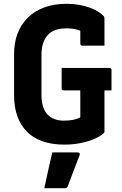

<svg xmlns="http://www.w3.org/2000/svg" viewBox="-20 -740 640 1009"><path d="M304 -383H554Q559 -383 561 -381.5Q563 -380 564.5 -378Q566 -376 566 -372V-265H316Q312 -265 310 -265.5Q308 -266 306.5 -267.5Q305 -269 304.5 -271Q304 -273 304 -276Q304 -303 304 -329.5Q304 -356 304 -383ZM330 -720Q366 -720 396.5 -714.5Q427 -709 451.5 -700Q476 -691 494 -680Q512 -669 523 -657Q527 -654 528 -650Q529 -646 529 -640Q529 -621 529 -596.5Q529 -572 529 -547.5Q529 -523 529 -500Q500 -500 471 -500Q442 -500 413 -500Q408 -500 405 -503Q402 -506 402 -511Q402 -524 402 -537.5Q402 -551 402 -567.5Q402 -584 402 -606L430 -563Q406 -579 382.5 -585Q359 -591 328 -591Q298 -591 273.5 -583Q249 -575 232.5 -557.5Q216 -540 207 -514Q198 -488 198 -452V-239Q198 -205 206.5 -179Q215 -153 231 -137Q247 -121 268 -113.5Q289 -106 315 -106Q344 -106 363 -110Q382 -114 392 -118.5Q402 -123 402 -123Q402 -155 402 -186Q402 -217 402 -247.5Q402 -278 402 -307H534L529 -283Q529 -231 529 -169Q529 -107 529 -49Q529 -47 528.5 -45Q528 -43 526 -41Q511 -26 479 -11.5Q447 3 405.5 11.5Q364 20 318 20Q252 20 202 2Q152 -16 119.5 -50Q87 -84 70.5 -131.5Q54 -179 54 -238V-456Q54 -515 72 -563Q90 -611 125.5 -646.5Q161 -682 212.5 -701Q264 -720 330 -720ZM255 61Q278 61 299.5 61Q321 61 343.5 61Q366 61 388 61Q394 61 397.5 64.5Q401 68 399 74Q388 103 377.5 129.5Q367 156 357.5 182Q348 208 336 239Q335 243 331.5 246Q328 249 321 249Q301 249 273 249Q245 249 213 249Q220 216 227 184Q234 152 241 121Q248 90 255 61Z"/></svg>

Font: Recursive Monospace
Style: Bold
Weight: 700
Version: Version 1.047